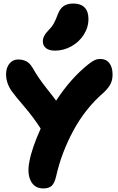

<svg xmlns="http://www.w3.org/2000/svg" viewBox="-20 -1017 666 1081"><path d="M290 -731.9Q256.3 -731.9 238.8 -746.1Q221.2 -760.3 221.2 -784.2Q221.2 -814.5 251 -844.2Q271 -864.3 282.5 -884.3Q293.9 -904.3 305.2 -936Q318.4 -969.7 339.1 -983.4Q359.9 -997.1 393.1 -997.1Q434.1 -997.1 456.1 -975.1Q478 -953.1 478 -910.2Q478 -862.8 451.4 -821.3Q424.8 -779.8 381.3 -755.9Q337.9 -731.9 290 -731.9ZM224.1 43.9Q175.3 43.9 153.8 2.9Q132.3 -38.1 145 -105Q158.7 -181.6 209 -293Q168.5 -356.4 117.7 -415.5Q66.9 -474.6 45.9 -503.9Q14.2 -548.8 14.2 -599.1Q14.2 -635.7 33.2 -658.9Q52.2 -682.1 82 -682.1Q107.9 -682.1 128.2 -671.9Q148.4 -661.6 165 -632.8Q194.8 -579.6 240.5 -522Q286.1 -464.4 295.9 -450.2Q378.4 -576.2 477.1 -654.8Q498.5 -671.9 513.4 -678.5Q528.3 -685.1 544.9 -685.1Q577.6 -685.1 595.7 -661.6Q613.8 -638.2 613.8 -597.2Q613.8 -568.4 603 -545.7Q592.3 -522.9 563 -495.1Q460.4 -406.7 392.8 -281.2Q325.2 -155.8 295.9 -23.9Q287.1 14.2 271 29.1Q254.9 43.9 224.1 43.9Z"/></svg>

Font: Shantell Sans Bouncy
Style: Regular
Weight: 800
Designer: Stephen Nixon, Anya Danilova, Shantell Martin
Foundry: Arrow Type
Version: Version 1.006;[9816181b4]